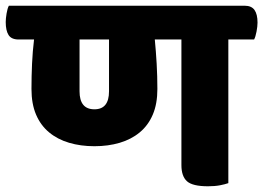

<svg xmlns="http://www.w3.org/2000/svg" viewBox="-65 -640 920 671"><path d="M733 -502V0Q722 4 704 7.5Q686 11 662 11Q608 11 588.5 -6.5Q569 -24 569 -63V-502H476Q480 -461 482.5 -417.5Q485 -374 485 -329Q485 -277 469 -239.5Q453 -202 423.5 -177.5Q394 -153 353.5 -141Q313 -129 265 -129Q217 -129 176.5 -141Q136 -153 106.5 -177.5Q77 -202 61 -239.5Q45 -277 45 -329Q45 -374 47 -417.5Q49 -461 54 -502H0Q-25 -502 -35 -517.5Q-45 -533 -45 -563Q-45 -575 -42 -593Q-39 -611 -34 -620H790Q814 -620 824.5 -605Q835 -590 835 -561Q835 -548 831.5 -529.5Q828 -511 823 -502ZM265 -258Q316 -258 316 -321V-502H213V-321Q213 -258 265 -258Z"/></svg>

Font: Baloo 2 ExtraBold
Style: Regular
Weight: 800
Designer: Sarang Kulkarni and Ek Type
Foundry: Ek Type
Version: Version 1.640;hotconv 1.0.111;makeotfexe 2.5.65597; ttfautoh